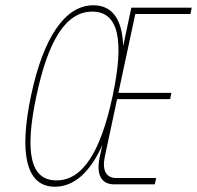

<svg xmlns="http://www.w3.org/2000/svg" viewBox="-20 -699 747 728"><path d="M188 9C261 9 322 -46 368 -149L358 -103C344 -37 364 0 413 0H567L572 -24H421C383 -24 367 -52 377 -103L424 -323H625L630 -347H429L493 -646H702L707 -670H478L447 -524C444 -624 407 -679 334 -679C225 -679 144 -554 98 -338C51 -116 79 9 188 9ZM118 -335C163 -547 230 -655 330 -655C430 -655 452 -546 407 -335C362 -124 294 -15 194 -15C94 -15 73 -123 118 -335Z"/></svg>

Font: LT Wave Mono Thin
Style: Italic
Weight: 100
Designer: Daniel Lyons
Version: Version 2.5 (Glyphs App)